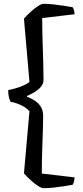

<svg xmlns="http://www.w3.org/2000/svg" viewBox="-20 -820 434 1010"><path d="M210 170Q198 170 179 157.5Q160 145 140.5 127Q121 109 106 92L135 -235Q115 -257 85 -269.5Q55 -282 37 -284Q31 -291 27 -308Q23 -325 23 -346Q39 -349 60.5 -355Q82 -361 102.5 -370Q123 -379 135 -389L106 -722Q121 -739 140.5 -757Q160 -775 179 -787.5Q198 -800 210 -800Q232 -800 259.5 -797Q287 -794 314.5 -790Q342 -786 362 -782Q365 -778 368.5 -768.5Q372 -759 372 -745L202 -725Q202 -666 204 -604.5Q206 -543 207.5 -489.5Q209 -436 209 -400Q209 -379 194 -362Q179 -345 158.5 -333.5Q138 -322 122 -315V-311Q139 -305 158.5 -293.5Q178 -282 192.5 -262Q207 -242 207 -209Q207 -181 205.5 -135Q204 -89 202 -30.5Q200 28 200 93L372 113Q372 127 368.5 137.5Q365 148 362 152Q342 156 314.5 160Q287 164 259.5 167Q232 170 210 170Z"/></svg>

Font: Texturina Medium 12pt Medium
Style: Regular
Weight: 500
Version: Version 1.002